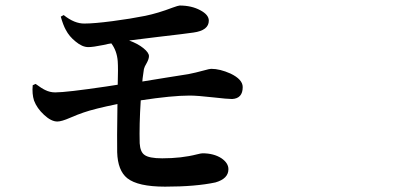

<svg xmlns="http://www.w3.org/2000/svg" viewBox="-20 -702 1540 708"><path d="M588.9 -13.7Q488.3 -13.7 449.2 -44.9Q414.1 -73.2 412.1 -140.6Q411.1 -181.6 413.1 -318.4Q327.1 -300.8 288.1 -287.1Q267.6 -280.3 238.3 -267.6Q207 -253.9 191.4 -253.9Q168.9 -253.9 142.6 -278.3Q116.2 -302.7 105.5 -331.1Q97.7 -355.5 100.6 -387.7L111.3 -392.6Q133.8 -376 146.5 -370.1Q164.1 -361.3 183.6 -361.3Q224.6 -361.3 370.1 -382.8Q399.4 -387.7 414.1 -389.6Q416 -450.2 414.1 -476.6Q411.1 -514.6 390.6 -542Q381.8 -541 361.3 -536.1Q323.2 -528.3 305.7 -528.3Q283.2 -528.3 258.8 -548.8Q235.4 -567.4 222.7 -591.8Q212.9 -609.4 204.1 -640.6L214.8 -646.5Q254.9 -614.3 292 -615.2Q327.1 -615.2 394.5 -624Q461.9 -632.8 515.6 -643.6Q562.5 -653.3 616.2 -673.8Q637.7 -681.6 642.6 -681.6Q686.5 -681.6 718.8 -664.1Q750 -647.5 750 -626Q750 -589.8 693.4 -582Q668 -578.1 558.6 -565.4Q486.3 -556.6 456.1 -552.7Q488.3 -541 508.8 -524.4Q529.3 -507.8 529.3 -495.1Q529.3 -484.4 520.5 -468.8Q512.7 -456.1 510.7 -447.3Q508.8 -437.5 505.9 -413.1Q504.9 -405.3 504.9 -401.4Q537.1 -406.2 594.7 -416Q655.3 -425.8 674.8 -428.7Q700.2 -433.6 732.4 -442.4Q752.9 -448.2 758.8 -448.2Q791 -448.2 830.1 -430.7Q875 -409.2 875 -380.9Q875 -338.9 835.9 -336.9Q818.4 -336.9 767.6 -342.8Q707 -349.6 679.7 -349.6Q614.3 -349.6 499 -332Q493.2 -241.2 495.1 -173.8Q497.1 -141.6 512.7 -130.9Q529.3 -118.2 578.1 -118.2Q649.4 -118.2 706.1 -132.8Q721.7 -136.7 726.6 -136.7Q768.6 -136.7 796.9 -118.2Q822.3 -100.6 822.3 -78.1Q822.3 -43 774.4 -29.3Q701.2 -13.7 588.9 -13.7Z"/></svg>

Font: Bpmf GenRyu Min B
Style: B
Weight: 700
Foundry: But Ko
Version: Version 1.320